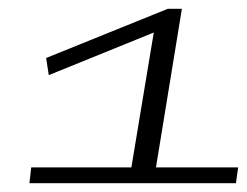

<svg xmlns="http://www.w3.org/2000/svg" viewBox="-20 -787 562 437"><path d="M47 -370 51 -406H279L330 -713L91 -616L85 -655L362 -767H394L335 -406H522L517 -370Z"/></svg>

Font: Georama ExtraExtended Light
Style: Italic
Weight: 300
Width: 8
Italic angle: -9°
Designer: Jean-Baptiste Levee
Foundry: Production Type
Version: Version 1.000